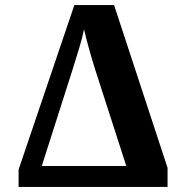

<svg xmlns="http://www.w3.org/2000/svg" viewBox="-20 -734 732 754"><path d="M53 0H638V-75L428 -714H272L53 -68ZM144 -82 266 -464Q280 -510 291.5 -547Q303 -584 310 -619Q318 -584 330 -541Q342 -498 356 -454L476 -82Z"/></svg>

Font: Noto Serif SemiCondensed Extra
Style: Regular
Weight: 800
Width: 4
Designer: Monotype Design Team
Foundry: Monotype Imaging Inc.
Version: Version 1.002